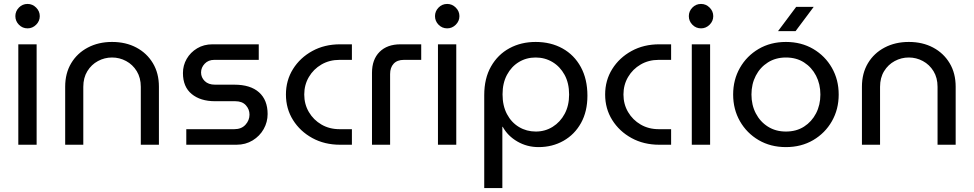

<svg xmlns="http://www.w3.org/2000/svg" viewBox="-20 -735 4946 975"><path d="M73 0V-510H166V0ZM120 -591Q94 -591 76 -609.5Q58 -628 58 -653Q58 -678 76 -696.5Q94 -715 120 -715Q145 -715 163.5 -696.5Q182 -678 182 -653Q182 -628 163.5 -609.5Q145 -591 120 -591Z M311 0V-295Q311 -363 341.5 -414Q372 -465 426 -493.5Q480 -522 549 -522Q619 -522 672.5 -493.5Q726 -465 756.5 -414Q787 -363 787 -295V0H695V-294Q695 -340 674.5 -373.5Q654 -407 620.5 -425Q587 -443 549 -443Q511 -443 477.5 -425Q444 -407 423.5 -373.5Q403 -340 403 -294V0Z M926 0V-79H1170Q1206 -79 1226.5 -101.5Q1247 -124 1247 -153Q1247 -180 1228.5 -200.5Q1210 -221 1175 -221H1072Q998 -221 953.5 -257.5Q909 -294 909 -364Q909 -403 928 -436Q947 -469 981 -489.5Q1015 -510 1059 -510H1294V-431H1068Q1038 -431 1019.5 -411.5Q1001 -392 1001 -367Q1001 -342 1019.5 -323.5Q1038 -305 1072 -305H1170Q1252 -305 1295.5 -266Q1339 -227 1339 -156Q1339 -115 1319 -79.5Q1299 -44 1263 -22Q1227 0 1181 0Z M1707 0Q1628 0 1566 -34Q1504 -68 1468 -125.5Q1432 -183 1432 -255Q1432 -327 1468 -384.5Q1504 -442 1566 -476Q1628 -510 1707 -510H1767V-431H1704Q1653 -431 1612.5 -407.5Q1572 -384 1548.5 -344Q1525 -304 1525 -255Q1525 -206 1548.5 -166Q1572 -126 1612.5 -102.5Q1653 -79 1704 -79H1767V0Z M1869 0V-365Q1869 -433 1907.5 -471.5Q1946 -510 2014 -510H2119V-431H2031Q1997 -431 1979 -411.5Q1961 -392 1961 -359V0Z M2204 0V-510H2297V0ZM2251 -591Q2225 -591 2207 -609.5Q2189 -628 2189 -653Q2189 -678 2207 -696.5Q2225 -715 2251 -715Q2276 -715 2294.5 -696.5Q2313 -678 2313 -653Q2313 -628 2294.5 -609.5Q2276 -591 2251 -591Z M2700 -522Q2626 -522 2567 -490Q2508 -458 2473.5 -397.5Q2439 -337 2439 -252V220H2531V-91H2533Q2558 -45 2607 -16.5Q2656 12 2715 12Q2785 12 2841.5 -20Q2898 -52 2930.5 -110.5Q2963 -169 2963 -249Q2963 -333 2929.5 -394.5Q2896 -456 2836.5 -489Q2777 -522 2700 -522ZM2700 -443Q2747 -443 2785.5 -420Q2824 -397 2847 -355Q2870 -313 2870 -255Q2870 -199 2847.5 -157Q2825 -115 2786.5 -91Q2748 -67 2701 -67Q2654 -67 2615.5 -90Q2577 -113 2554.5 -155.5Q2532 -198 2532 -256Q2532 -313 2554.5 -355Q2577 -397 2615 -420Q2653 -443 2700 -443Z M3328 0Q3249 0 3187 -34Q3125 -68 3089 -125.5Q3053 -183 3053 -255Q3053 -327 3089 -384.5Q3125 -442 3187 -476Q3249 -510 3328 -510H3388V-431H3325Q3274 -431 3233.5 -407.5Q3193 -384 3169.5 -344Q3146 -304 3146 -255Q3146 -206 3169.5 -166Q3193 -126 3233.5 -102.5Q3274 -79 3325 -79H3388V0Z M3493 0V-510H3586V0ZM3540 -591Q3514 -591 3496 -609.5Q3478 -628 3478 -653Q3478 -678 3496 -696.5Q3514 -715 3540 -715Q3565 -715 3583.5 -696.5Q3602 -678 3602 -653Q3602 -628 3583.5 -609.5Q3565 -591 3540 -591Z M3971 12Q3893 12 3832.5 -23.5Q3772 -59 3737.5 -119.5Q3703 -180 3703 -255Q3703 -330 3737.5 -390.5Q3772 -451 3832.5 -486.5Q3893 -522 3971 -522Q4049 -522 4109.5 -486.5Q4170 -451 4204.5 -390.5Q4239 -330 4239 -255Q4239 -180 4204.5 -119.5Q4170 -59 4109.5 -23.5Q4049 12 3971 12ZM3971 -67Q4024 -67 4063 -92Q4102 -117 4124 -159.5Q4146 -202 4146 -255Q4146 -308 4124 -350.5Q4102 -393 4063 -418Q4024 -443 3971 -443Q3919 -443 3879.5 -418Q3840 -393 3818 -350.5Q3796 -308 3796 -255Q3796 -202 3818 -159.5Q3840 -117 3879.5 -92Q3919 -67 3971 -67ZM3931 -577 4023 -700H4112L4020 -577Z M4357 0V-295Q4357 -363 4387.5 -414Q4418 -465 4472 -493.5Q4526 -522 4595 -522Q4665 -522 4718.5 -493.5Q4772 -465 4802.5 -414Q4833 -363 4833 -295V0H4741V-294Q4741 -340 4720.5 -373.5Q4700 -407 4666.5 -425Q4633 -443 4595 -443Q4557 -443 4523.5 -425Q4490 -407 4469.5 -373.5Q4449 -340 4449 -294V0Z"/></svg>

Font: MuseoModerno
Style: Regular
Weight: 400
Designer: Pablo Cosgaya, Héctor Gatti, Marcela Romero, and the Authors of The MuseoModerno Project.
Foundry: Omnibus-Type Team
Version: Version 1.001